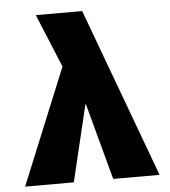

<svg xmlns="http://www.w3.org/2000/svg" viewBox="-52 -778 731 825"><g transform="rotate(-5 313.0 -365.0)"><path d="M312 -330 233 0H23L228 -500L133 -730H333L603 0H403L314 -330Z"/></g></svg>

Font: Mplus 1p Black
Style: Regular
Weight: 900
Version: Version 1.061